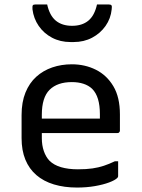

<svg xmlns="http://www.w3.org/2000/svg" viewBox="-20 -832 640 863"><path d="M303 -543Q362 -543 411 -518.5Q460 -494 489.5 -444.5Q519 -395 519 -318V-245Q519 -242 517.5 -239.5Q516 -237 514 -235.5Q512 -234 508 -234H249Q232 -234 215 -234Q198 -234 182 -234H152L139 -299H429Q429 -304 429 -309Q429 -314 429 -319Q429 -358 420.5 -386.5Q412 -415 394 -433Q378 -448 355 -455.5Q332 -463 303 -463Q238 -463 203 -428.5Q168 -394 168 -316V-211Q168 -179 177 -153Q186 -127 202 -110Q222 -90 254.5 -80.5Q287 -71 330 -71Q368 -71 395.5 -75Q423 -79 447 -87Q471 -95 496 -107H511Q511 -91 511 -74Q511 -57 511 -40Q511 -38 510 -36Q509 -34 507 -32Q497 -22 470.5 -12Q444 -2 406.5 4.5Q369 11 326 11Q269 11 222.5 -3Q176 -17 143.5 -45Q111 -73 94 -114.5Q77 -156 77 -211V-315Q77 -373 94.5 -416Q112 -459 143 -487Q174 -515 215 -529Q256 -543 303 -543ZM304 -716Q349 -716 377 -739Q405 -762 416 -812Q429 -812 442 -812Q455 -812 468 -812Q478 -812 481 -808Q484 -804 482 -790Q478 -749 454.5 -715.5Q431 -682 394 -662.5Q357 -643 311 -643H297Q251 -643 214 -662.5Q177 -682 154 -715.5Q131 -749 126 -790Q125 -804 127.5 -808Q130 -812 140 -812Q153 -812 166 -812Q179 -812 192 -812Q203 -762 231 -739Q259 -716 304 -716Z"/></svg>

Font: Recursive Monospace
Style: Regular
Weight: 400
Version: Version 1.047